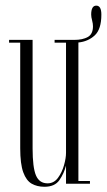

<svg xmlns="http://www.w3.org/2000/svg" viewBox="-20 -668 388 698"><path d="M141.5 11Q115 11 95.2 -0.2Q75.5 -11.5 64.5 -41.8Q53.5 -72 53.5 -129V-513H13V-523H98.5V-128.5Q98.5 -59 110.8 -30.2Q123 -1.5 153 -1.5Q176 -1.5 190.8 -21.5Q205.5 -41.5 212.8 -67.5Q220 -93.5 220 -112V-513H178.5V-523H250Q280.5 -523 299.2 -533.5Q318 -544 318 -572.5Q318 -582 314.8 -594Q311.5 -606 311.5 -615Q311.5 -647.5 330 -647.5Q348.5 -647.5 348.5 -615Q348.5 -561.5 324.2 -539.2Q300 -517 265 -513.5V-10H307V0H220V-66Q212.5 -37 195.8 -13Q179 11 141.5 11Z"/></svg>

Font: Imbue 100pt ExtraLight
Style: Regular
Weight: 200
Designer: Tyler Finck
Foundry: Etcetera Type Company
Version: Version 1.102; ttfautohint (v1.8.3)